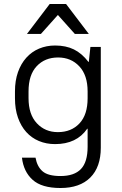

<svg xmlns="http://www.w3.org/2000/svg" viewBox="-20 -735 610 962"><path d="M256 -13Q212 -13 175 -28.5Q138 -44 111.5 -73.5Q85 -103 70 -145.5Q55 -188 55 -243V-277Q55 -331 70 -373.5Q85 -416 112 -446Q139 -476 176 -491.5Q213 -507 256 -507Q310 -507 350 -487.5Q390 -468 423 -425H425L433 -500H485V5Q485 102 432.5 154.5Q380 207 283 207Q189 207 143.5 166Q98 125 90 55H158Q166 100 193.5 123.5Q221 147 283 147Q352 147 385.5 112Q419 77 419 0V-90H417Q364 -13 256 -13ZM270 -73Q337 -73 378 -116.5Q419 -160 419 -243V-277Q419 -358 377.5 -402.5Q336 -447 271 -447Q205 -447 164 -403.5Q123 -360 123 -277V-243Q123 -162 164.5 -117.5Q206 -73 270 -73ZM229 -715H311L425 -565H355L270 -660L185 -565H115Z"/></svg>

Font: PT Root UI
Style: Regular
Weight: 400
Designer: Vitaly Kuzmin
Foundry: ParaType Ltd.
Version: Version 2.001G